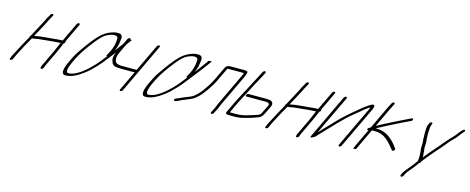

<svg xmlns="http://www.w3.org/2000/svg" viewBox="-36 -1177 4757 1944"><g transform="rotate(15 2342.5 -205.0)"><path d="M323.8 -515 320.9 -509C310 -487 297.6 -473 290.2 -453L279.3 -431L188.5 -261C184.6 -258 182.3 -254 180.4 -251C178.4 -248 177.5 -245 178.5 -242C169.5 -223 134.2 -162 124.2 -143L56.4 -14C52.6 -5 50.4 2 47.8 7L44.6 14C40.7 23 43.8 29 51.8 29C59.8 29 70.7 23 74.6 14L77.8 7C80.4 2 83.9 -6 87.7 -15C106 -57 132.3 -99 152.9 -142L203.4 -232C206.3 -238 210.3 -238 218.3 -238C224.3 -238 233.9 -240 246.8 -243C259.8 -246 281.7 -249 311.4 -251C341 -253 377.3 -257 420.8 -262C445.8 -265 475.8 -265 498.4 -267L453.9 -164L376.3 -1C367.3 18 365.5 30 370.9 35C376.4 40 383.3 37 392.8 29C401 22 402.5 8 406.3 -1L484.2 -165L531 -272C542.9 -278 548.7 -290 542.6 -296L635.9 -493C639.4 -501 635.6 -508 627.6 -508C619.6 -508 609.4 -501 605.9 -493L512.9 -297C475.3 -295 458 -294 410.4 -289C362.8 -284 281.2 -279 254 -272C242.1 -269 233.7 -268 229.7 -268C225.7 -268 222.4 -267 221.1 -266C238.5 -302 290.3 -390 309.3 -431L320.5 -454L350.9 -509L353.8 -515C357.4 -523 353.6 -530 345.6 -530C337.6 -530 327.4 -523 323.8 -515Z M1156.2 -481C1131 -446 1102.1 -405 1067.7 -360C1059.7 -349 1052 -340 1048.2 -334C1050.4 -339 1053.7 -349 1059.5 -363C1073 -397 1076.4 -426 1079.7 -455C1087 -495 1073.7 -515 1038.7 -515C1010.9 -517 975.9 -509 935.2 -489C876.3 -459 838.3 -418 783.1 -348C762 -321 730.2 -277 689.2 -217C669.9 -188 644.5 -140 615.2 -73C593 -19 590.5 15 606.4 31C618.1 41 646.7 40 692.9 27C710.1 22 734 11 765.1 -8C796.1 -27 829.9 -52 865.8 -85C909.9 -128 943.1 -163 963.5 -189L1045.3 -293C1114.3 -380 1161.5 -442 1184.6 -477C1185.9 -479 1187.2 -481 1188.4 -483ZM989.4 -260 933.5 -189C902.2 -149 834.1 -84 816.9 -71C773.5 -34 707.3 9 654.3 9C616.3 9 631.8 -55 700.1 -182C726.4 -230 765.5 -287 817.2 -353C861 -408 892.4 -445 936.7 -466C956.4 -475 963 -476 980.8 -482C1011.2 -489 1029.7 -485 1039.8 -471C1046.2 -462 1037.6 -401 1033.1 -386C1027.7 -368 1021.3 -342 1006.8 -316C997.1 -299 992.1 -288 988.7 -281L982.4 -271C978.9 -264 980.4 -260 989.4 -260Z M1447.7 -486 1312.9 -202C1311.2 -203 1309.2 -203 1308.2 -203H1158.2C1147.2 -203 1135.5 -204 1123.4 -207L1109.4 -210C1106.7 -211 1101.7 -214 1095.6 -220C1078.3 -238 1075.9 -278 1096.5 -321L1171.8 -480C1175.3 -488 1171.5 -495 1163.5 -495C1155.5 -495 1145.3 -488 1141.8 -480L1066.5 -321C1057.5 -302 1050.8 -281 1047.9 -256C1047.1 -247 1050.3 -235 1055.2 -219C1060.6 -198 1073.5 -185 1095.3 -178C1106.3 -175 1134.7 -173 1179.7 -173H1258.7C1283.7 -173 1297.7 -173 1300 -174L1201.9 32C1198.4 40 1202.1 47 1210.1 47C1218.1 47 1228.4 40 1231.9 32L1477.7 -486C1481.5 -495 1477.4 -501 1469.4 -501C1461.4 -501 1451.5 -495 1447.7 -486Z M1994.2 -481C1969 -446 1940.1 -405 1905.7 -360C1897.7 -349 1890 -340 1886.2 -334C1888.4 -339 1891.7 -349 1897.5 -363C1911 -397 1914.4 -426 1917.7 -455C1925 -495 1911.7 -515 1876.7 -515C1848.9 -517 1813.9 -509 1773.2 -489C1714.3 -459 1676.3 -418 1621.1 -348C1600 -321 1568.2 -277 1527.2 -217C1507.9 -188 1482.5 -140 1453.2 -73C1431 -19 1428.5 15 1444.4 31C1456.1 41 1484.7 40 1530.9 27C1548.1 22 1572 11 1603.1 -8C1634.1 -27 1667.9 -52 1703.8 -85C1747.9 -128 1781.1 -163 1801.5 -189L1883.3 -293C1952.3 -380 1999.5 -442 2022.6 -477C2023.9 -479 2025.2 -481 2026.4 -483ZM1827.4 -260 1771.5 -189C1740.2 -149 1672.1 -84 1654.9 -71C1611.5 -34 1545.3 9 1492.3 9C1454.3 9 1469.8 -55 1538.1 -182C1564.4 -230 1603.5 -287 1655.2 -353C1699 -408 1730.4 -445 1774.7 -466C1794.4 -475 1801 -476 1818.8 -482C1849.2 -489 1867.7 -485 1877.8 -471C1884.2 -462 1875.6 -401 1871.1 -386C1865.7 -368 1859.3 -342 1844.8 -316C1835.1 -299 1830.1 -288 1826.7 -281L1820.4 -271C1816.9 -264 1818.4 -260 1827.4 -260Z M2181.9 16 2196.1 -13C2198.7 -18 2201.3 -23 2205.2 -29L2229.5 -87L2382.3 -409C2395.2 -437 2402.2 -456 2402.7 -467C2403.1 -478 2393.7 -483 2371.7 -483H2222.7C2195.7 -483 2177.9 -474 2169.5 -457L2106.4 -324C2097.8 -303 2086.4 -286 2074.5 -264C2060.9 -240 2038.4 -210 2024.4 -188C2002 -155 1972.2 -124 1936.7 -97C1927.5 -90 1906.6 -81 1874.8 -69C1843 -57 1819.9 -47 1807.6 -40C1795.4 -33 1784.2 -29 1776.9 -28C1765.9 -25 1758.7 -18 1756.8 -9C1751.9 13 1795.9 -6 1810.4 -14C1822.6 -21 1838.9 -28 1857.1 -35C1908.4 -55 1939.8 -69 1953 -79C1960.9 -85 1968.1 -92 1975.7 -97C2001.6 -119 2026.8 -148 2052.2 -184C2077.6 -220 2095.5 -245 2102.9 -259C2115.5 -283 2127.5 -302 2136.4 -324L2197.9 -452C2201.2 -453 2205.2 -453 2208.2 -453H2357.2C2362.2 -453 2366.2 -453 2369.9 -452C2370 -449 2367.4 -444 2365.2 -437L2199.5 -87L2175.5 -30C2171.3 -23 2168.7 -18 2166.1 -13L2151.9 16C2148.4 24 2152.2 31 2160.2 31C2168.2 31 2178.4 24 2181.9 16Z M2449.5 -245C2445.9 -237 2448.7 -230 2456.7 -230H2639.7H2670.7C2687.4 -229 2702.3 -216 2693.9 -199L2661.7 -132C2652.1 -111 2644.3 -99 2639.7 -94C2629.2 -83 2604.7 -78 2588.8 -72C2578.5 -68 2549.7 -59 2503.5 -46C2471.7 -37 2439.1 -32 2407.1 -32H2355.1C2347.1 -32 2340.1 -32 2335.4 -33L2395.3 -159C2413 -196 2421.1 -206 2446.9 -256C2488.6 -337 2521.4 -403 2563.5 -476L2580.6 -511C2584.1 -519 2580.3 -526 2572.3 -526C2564.3 -526 2554.1 -519 2550.6 -511L2544.8 -499L2365.3 -159L2302.5 -27C2299.3 -20 2299.4 -14 2302.8 -9C2306.3 -4 2317.6 -2 2340.6 -2H2392.6C2430.6 -2 2466.2 -7 2499.7 -18C2529.9 -25 2558.4 -33 2582.3 -42C2606.1 -51 2623 -57 2632 -60C2659.5 -68 2676.9 -101 2691.7 -132L2723.9 -199C2731 -215 2730.4 -229 2722.2 -241C2715.3 -254 2693.2 -260 2654.2 -260H2471.2C2463.2 -260 2453 -253 2449.5 -245Z M3001.8 -515 2998.9 -509C2988 -487 2975.6 -473 2968.2 -453L2957.3 -431L2866.5 -261C2862.6 -258 2860.3 -254 2858.4 -251C2856.4 -248 2855.5 -245 2856.5 -242C2847.5 -223 2812.2 -162 2802.2 -143L2734.4 -14C2730.6 -5 2728.4 2 2725.8 7L2722.6 14C2718.7 23 2721.8 29 2729.8 29C2737.8 29 2748.7 23 2752.6 14L2755.8 7C2758.4 2 2761.9 -6 2765.7 -15C2784 -57 2810.3 -99 2830.9 -142L2881.4 -232C2884.3 -238 2888.3 -238 2896.3 -238C2902.3 -238 2911.9 -240 2924.8 -243C2937.8 -246 2959.7 -249 2989.4 -251C3019 -253 3055.3 -257 3098.8 -262C3123.8 -265 3153.8 -265 3176.4 -267L3131.9 -164L3054.3 -1C3045.3 18 3043.5 30 3048.9 35C3054.4 40 3061.3 37 3070.8 29C3079 22 3080.5 8 3084.3 -1L3162.2 -165L3209 -272C3220.9 -278 3226.7 -290 3220.6 -296L3313.9 -493C3317.4 -501 3313.6 -508 3305.6 -508C3297.6 -508 3287.4 -501 3283.9 -493L3190.9 -297C3153.3 -295 3136 -294 3088.4 -289C3040.8 -284 2959.2 -279 2932 -272C2920.1 -269 2911.7 -268 2907.7 -268C2903.7 -268 2900.4 -267 2899.1 -266C2916.5 -302 2968.3 -390 2987.3 -431L2998.5 -454L3028.9 -509L3031.8 -515C3035.4 -523 3031.6 -530 3023.6 -530C3015.6 -530 3005.4 -523 3001.8 -515Z M3410.9 -474 3192.7 -15C3183.1 6 3192.8 7 3222.5 -11C3226.1 -13 3229.7 -15 3232.1 -16C3243.5 -27 3255.6 -40 3269.4 -55C3300.1 -89 3333.6 -122 3366.6 -157L3419 -212C3460.6 -255 3501 -294 3542.7 -328C3584.5 -362 3607.5 -381 3614.4 -387C3641.3 -412 3668.6 -432 3697.6 -448C3697.7 -445 3696.1 -440 3693.5 -435L3487 0C3483.5 8 3487.3 15 3495.3 15C3503.3 15 3513.5 8 3517 0L3723.5 -435C3738 -465 3737.5 -495 3701.1 -478C3668.4 -460 3624.3 -428 3570.5 -381C3507.7 -331 3450.2 -279 3398.1 -225L3345.8 -170C3308.4 -131 3274.7 -97 3246.9 -66L3440.9 -474C3444.4 -482 3440.6 -489 3432.6 -489C3424.6 -489 3414.4 -482 3410.9 -474Z M3893.7 -543 3890.8 -537C3882.4 -520 3873.6 -508 3862.7 -483L3755.9 -256C3753.6 -255 3751 -253 3748.4 -251L3735.8 -243C3716 -231 3724 -215 3737.9 -218L3649.4 -33C3646.9 -28 3645 -22 3642.7 -15L3637.3 -1L3642 0L3665.9 -3L3772.1 -228H3797.1C3830.1 -228 3857.5 -223 3879.7 -214C3930.7 -192 3976.9 -142 4006.9 -101L4019.2 -86C4028.4 -74 4057.7 -97 4047.8 -110L4037.2 -124C4012.6 -157 3992.5 -182 3949.7 -214C3910.8 -243 3865.6 -258 3811.6 -258H3804.6C3814.5 -264 3827.7 -271 3844.2 -279C3877.6 -296 3930.8 -325 3966.1 -342C4007.5 -362 4066.6 -394 4110.6 -413L4131.7 -423C4155.2 -434 4148.8 -458 4129 -449L4107.8 -439C4068.1 -421 3879.4 -327 3798.2 -282L3894 -484L3920.8 -537L3923.7 -543C3927.2 -551 3923.4 -558 3915.4 -558C3907.4 -558 3897.2 -551 3893.7 -543Z M4179.2 148C4187.2 148 4197.4 141 4200.9 133L4210.6 112C4217 98 4247 60 4257.2 50C4270 38 4308.1 -16 4319.8 -31C4328.4 -36 4334.3 -42 4334.5 -49C4350.4 -71 4358 -79 4384.7 -113C4416.4 -153 4445.5 -185 4473.9 -218C4492.9 -240 4501.8 -246 4518.1 -269C4532.4 -289 4544.2 -298 4558.2 -317C4565.1 -326 4576.9 -338 4594.2 -355C4611.6 -372 4625.7 -388 4638.4 -406C4651.1 -424 4662.2 -437 4671.3 -447C4685.1 -459 4689 -468 4681.9 -474C4671.7 -483 4646.4 -460 4607.1 -405C4594.7 -388 4556.6 -353 4543.2 -336C4529.9 -319 4501.7 -290 4489.3 -273C4478.6 -258 4456 -234 4444.9 -221C4417.8 -189 4371.6 -138 4339 -95C4339.4 -96 4339 -98 4340.3 -102C4342.4 -112 4337.8 -129 4337.9 -139L4337.6 -157C4337.2 -162 4336.4 -169 4334.3 -178C4330.3 -194 4336.4 -248 4333.8 -265C4331.9 -275 4330.8 -284 4331 -291L4330.3 -314C4330.8 -322 4330.3 -330 4329.6 -337C4328.3 -352 4330.7 -366 4331.8 -382C4331.1 -405 4334.4 -425 4343.1 -443C4346.9 -455 4348.4 -463 4334.1 -462C4323.8 -461 4316.5 -454 4312.1 -440C4309.9 -436 4307 -430 4303.4 -422C4296.7 -407 4297.2 -358 4296.7 -347C4295.7 -331 4297.6 -315 4297.9 -300L4297.6 -277C4298.1 -269 4298.9 -259 4300.7 -249C4303.7 -230 4296.9 -183 4301.2 -165C4306.2 -143 4303.8 -126 4305.9 -104C4307.1 -92 4304.2 -86 4304.7 -75C4305.2 -67 4303 -57 4302.2 -48C4292.1 -35 4244.2 31 4233 41C4223.2 50 4187.3 97 4180.6 112L4170.9 133C4167.4 141 4171.2 148 4179.2 148Z"/></g></svg>

Font: MewTooHand
Style: UltIta
Weight: 400
Designer: Mew Too, Robert Jablonski
Version: Version 0.77